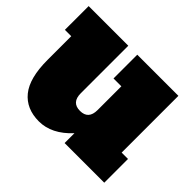

<svg xmlns="http://www.w3.org/2000/svg" viewBox="-131 -740 938 938"><g transform="rotate(45 338.0 -271.0)"><path d="M45.9 -228V-392.1H2V-556.2H275.9V-228Q275.9 -164.1 334 -164.1Q392.1 -164.1 392.1 -228V-392.1H337.9V-556.2H622.1V-164.1H666V0H392.1V-67.9Q315.9 14.2 228.5 14.2Q141.1 14.2 93.5 -44.4Q45.9 -103 45.9 -228Z"/></g></svg>

Font: AlfaSlabOne-Regular
Style: Regular
Weight: 400
Designer: JM Sole
Foundry: JM Sole
Version: Version 1.001